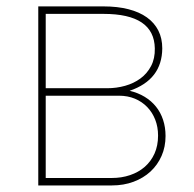

<svg xmlns="http://www.w3.org/2000/svg" viewBox="-20 -565 590 585"><path d="M295.5 -545.5Q338.1 -545.5 371.4 -536.9Q404.8 -528.4 427.7 -511.9Q450.6 -495.4 462.5 -471.8Q474.4 -448.2 474.4 -417.6Q473.7 -322.1 375 -288.4Q400.6 -282.3 421 -269.9Q441.4 -257.5 455.4 -239.9Q469.5 -222.3 476.9 -199.8Q484.4 -177.2 484.4 -150.6Q484.4 -117.5 472.3 -90Q460.2 -62.5 438.6 -42.4Q416.9 -22.4 386.9 -11.2Q356.9 0 321 0H96.6V-545.5ZM119.3 -273.4V-22.7H321Q350.5 -22.7 376.2 -31.4Q402 -40.1 421 -56.6Q440 -73.2 450.8 -97.1Q461.6 -121.1 461.6 -152Q461.6 -178.3 452.9 -200.5Q444.2 -222.7 428.4 -239Q412.6 -255.3 390.8 -264.4Q369 -273.4 342.3 -273.4ZM119.3 -522.7V-296.2H306.8Q334.9 -296.2 361.3 -303.6Q387.8 -311.1 408 -326Q428.3 -340.9 440.3 -363.8Q452.4 -386.7 451.7 -417.6Q449.9 -522.7 295.5 -522.7Z"/></svg>

Font: Inter P Thin
Style: Regular
Weight: 100
Designer: Rasmus Andersson
Foundry: rsms
Version: Version 3.018;git-588b23468